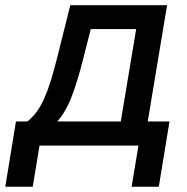

<svg xmlns="http://www.w3.org/2000/svg" viewBox="-73 -559 718 737"><path d="M-52.7 157.7 -11.7 -92.8H32.2Q51.8 -108.4 67.4 -129.4Q83 -150.4 96.2 -179.7Q109.4 -209 121.6 -248Q133.8 -287.1 146.5 -337.9L196.8 -539.1H568.4L494.1 -92.8H577.6L536.6 157.7H432.1L458.5 0H78.6L52.7 157.7ZM147 -92.8H390.6L449.7 -447.3H275.4L247.6 -337.9Q226.6 -252.9 203.4 -191.7Q180.2 -130.4 147 -92.8Z"/></svg>

Font: Inter 18pt Medium
Style: Italic
Weight: 500
Italic angle: -9.3988°
Designer: Rasmus Andersson
Foundry: rsms
Version: Version 4.001;git-66647c0bb